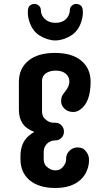

<svg xmlns="http://www.w3.org/2000/svg" viewBox="-20 -937 540 957"><path d="M253.9 -673.3Q295.9 -673.3 329.1 -663.6Q362.3 -653.8 384.8 -634.8Q431.6 -596.2 431.6 -529.3Q431.6 -426.3 378.9 -390.1Q362.8 -378.9 346.4 -378.9Q330.1 -378.9 319.6 -383.3Q309.1 -387.7 301.3 -395.5Q284.7 -411.1 284.7 -431.2Q284.7 -451.2 291 -461.7Q297.4 -472.2 305.2 -481.4Q325.7 -506.8 325.7 -530.8Q325.7 -554.7 307.4 -569.8Q289.1 -585 258.3 -585Q227.5 -585 208.5 -571.5Q189.5 -558.1 189.5 -533.2V-383.3Q189.5 -359.4 201.7 -346.7Q222.2 -325.2 246.6 -325.2H255.4Q273.9 -325.2 286.4 -312.3Q298.8 -299.3 298.8 -281Q298.8 -262.7 286.4 -250Q273.9 -237.3 258.5 -237.3Q243.2 -237.3 232.7 -232.9Q222.2 -228.5 214.4 -220.7Q197.8 -204.1 197.8 -179.7V-145.5Q197.8 -121.1 210 -108.9Q231 -87.9 255.4 -87.9Q277.3 -87.9 288.6 -99.6Q309.1 -121.1 309.1 -138.7Q309.1 -156.2 313.5 -166.7Q317.9 -177.2 325.7 -185.1Q342.8 -202.1 366.7 -202.1Q390.1 -202.1 402.3 -189.5Q423.8 -168.5 423.8 -139.9Q423.8 -111.3 412.4 -84.7Q400.9 -58.1 379.4 -39.1Q334.5 0 255.4 0Q173.8 0 127 -39.1Q82 -77.6 82 -143.6V-158.2Q82 -224.6 123 -259.8Q135.3 -270.5 150.9 -279.3Q108.9 -295.9 91.6 -323Q74.2 -350.1 74.2 -388.7V-528.8Q74.2 -595.7 121.6 -634.5Q168.9 -673.3 253.9 -673.3ZM255.9 -823.2Q305.7 -823.2 323.2 -863.3Q328.1 -874 328.1 -887Q328.1 -899.9 337.9 -908.7Q347.7 -917.5 359.9 -917.5Q372.1 -917.5 382.6 -909.4Q393.1 -901.4 393.1 -876Q393.1 -850.6 384.5 -826.4Q376 -802.2 362.8 -785.6Q349.6 -769 333.3 -759.3Q316.9 -749.5 301.8 -744.1Q276.9 -735.4 255.9 -735.4Q218.8 -735.4 178.2 -759.3Q143.6 -780.3 127.4 -826.2Q118.7 -850.6 118.7 -876Q118.7 -901.4 129.2 -909.4Q139.6 -917.5 151.9 -917.5Q164.1 -917.5 173.8 -908.7Q183.6 -899.9 183.6 -887Q183.6 -874 188.5 -863Q193.4 -852.1 202.6 -843.3Q223.1 -823.2 255.9 -823.2Z"/></svg>

Font: Supermercado
Style: Regular
Weight: 400
Designer: James Grieshaber
Foundry: James Grieshaber
Version: Version 1.002